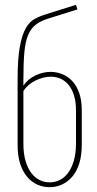

<svg xmlns="http://www.w3.org/2000/svg" viewBox="-20 -770 404 796"><path d="M53 -169V-441Q53 -525 62 -575Q71 -625 86.5 -652.5Q102 -680 124.5 -692Q147 -704 174 -712L295 -750L301 -731L180 -693Q148 -683 128 -667.5Q108 -652 96.5 -624.5Q85 -597 81 -553Q77 -509 77 -441V-415Q95 -442 126.5 -457Q158 -472 190 -472Q215 -472 238.5 -462.5Q262 -453 280 -433.5Q298 -414 308.5 -384Q319 -354 319 -314V-170Q319 -125 308.5 -92Q298 -59 279.5 -37.5Q261 -16 237 -5Q213 6 186 6Q159 6 135 -4.5Q111 -15 92.5 -37Q74 -59 63.5 -91.5Q53 -124 53 -169ZM77 -393V-174Q77 -133 86 -102.5Q95 -72 110 -52.5Q125 -33 144.5 -23.5Q164 -14 186 -14Q208 -14 227.5 -23.5Q247 -33 262 -53Q277 -73 286 -103.5Q295 -134 295 -175V-312Q295 -349 286.5 -375.5Q278 -402 263.5 -419Q249 -436 230.5 -444Q212 -452 191 -452Q160 -452 128 -436.5Q96 -421 77 -393Z"/></svg>

Font: Moniqa Thin Paragraph
Style: Regular
Weight: 100
Designer: Rajesh Rajput
Foundry: Rajesh Rajput
Version: Version 1.000